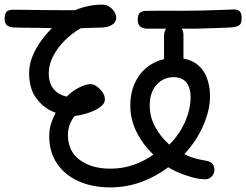

<svg xmlns="http://www.w3.org/2000/svg" viewBox="-64 -806 1066 831"><path d="M412 5Q336 5 276.5 -21.5Q217 -48 183 -98Q149 -148 149 -217Q149 -246 157 -271Q165 -296 177 -318Q128 -335 95 -378Q62 -421 62 -490Q62 -526 76 -561Q90 -596 113 -628Q136 -660 161 -684Q139 -685 107.5 -685.5Q76 -686 45.5 -686Q15 -686 -5 -687Q-24 -688 -34.5 -697Q-45 -706 -44 -728Q-43 -751 -33 -757.5Q-23 -764 -7 -764Q14 -764 47.5 -763.5Q81 -763 119 -762.5Q157 -762 194.5 -762Q232 -762 261 -762Q287 -773 317.5 -779.5Q348 -786 377 -786Q397 -786 411 -776Q425 -766 432 -753Q439 -740 439 -729Q439 -710 421.5 -699Q404 -688 381 -687L286 -684Q246 -661 214.5 -629Q183 -597 165 -561Q147 -525 147 -490Q147 -445 168.5 -420Q190 -395 225 -388Q248 -412 278 -427Q308 -442 328 -442Q341 -442 355 -432Q369 -422 379.5 -407Q390 -392 390 -375Q390 -358 370 -343Q350 -328 320 -318Q290 -308 259 -304Q246 -288 238 -267Q230 -246 230 -222Q230 -151 281.5 -113.5Q333 -76 414 -76Q468 -76 515.5 -93Q563 -110 600 -137Q556 -178 528 -233Q500 -288 500 -349Q500 -410 524.5 -456.5Q549 -503 593 -529Q637 -555 693 -555Q749 -555 782 -532.5Q815 -510 830 -472.5Q845 -435 845 -390Q845 -330 816 -263Q787 -196 734 -139Q757 -127 781 -120.5Q805 -114 825 -111Q848 -107 856 -97Q864 -87 864 -71Q864 -55 852.5 -42.5Q841 -30 825 -30Q821 -30 814.5 -30.5Q808 -31 793 -33Q765 -38 730.5 -50.5Q696 -63 664 -82Q613 -43 549 -19Q485 5 412 5ZM669 -180Q713 -224 737 -279Q761 -334 761 -386Q761 -425 743 -448.5Q725 -472 687 -472Q644 -472 614 -439.5Q584 -407 584 -349Q584 -300 608 -256Q632 -212 669 -180ZM646 -499Q646 -534 646 -575.5Q646 -617 646 -651Q646 -673 656.5 -682.5Q667 -692 688 -692Q712 -692 721 -683.5Q730 -675 730 -653Q730 -619 730 -576.5Q730 -534 730 -499ZM571 -682Q552 -683 542 -692Q532 -701 532 -723Q533 -746 543.5 -752.5Q554 -759 569 -759Q621 -760 672.5 -759.5Q724 -759 776 -760Q791 -760 813.5 -760.5Q836 -761 860.5 -762Q885 -763 907.5 -763.5Q930 -764 945 -765Q963 -766 972.5 -758Q982 -750 982 -727Q982 -713 978 -705Q974 -697 966 -693.5Q958 -690 945 -688Q931 -687 910 -686Q889 -685 866 -684.5Q843 -684 822 -683Q801 -682 787 -682Q771 -682 749.5 -682Q728 -682 703.5 -682Q679 -682 654.5 -682Q630 -682 608.5 -682Q587 -682 571 -682Z"/></svg>

Font: Playpen Sans Deva
Style: Regular
Weight: 400
Designer: Pooja Saxena, Gunjan Panchal, Laura Meseguer, Veronika Burian, José Scaglione
Foundry: TypeTogether
Version: Version 2.000